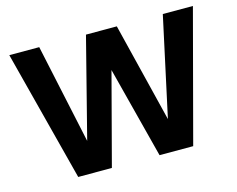

<svg xmlns="http://www.w3.org/2000/svg" viewBox="-97 -846 1227 992"><g transform="rotate(-15 516.0 -350.0)"><path d="M206 0 25 -700H185L299 -168L435 -700H600L731 -169L846 -700H1007L821 0H641L515 -489L386 0Z"/></g></svg>

Font: DM Sans 20pt Black
Style: Regular
Weight: 900
Version: Version 4.004;gftools[0.9.30]